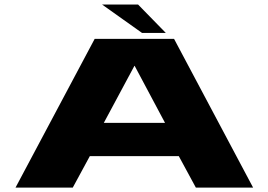

<svg xmlns="http://www.w3.org/2000/svg" viewBox="-20 -852 1218 872"><path d="M50.5 0 410 -675.5H770.5L1129.5 0H869.5L792 -143H388L310.5 0ZM451.5 -294H729.5L591.5 -553H590.5ZM625 -702.5 443.5 -831.5H607L733 -702.5Z"/></svg>

Font: Anybody UltraExpanded ExtraBold
Style: Regular
Weight: 800
Width: 9
Designer: Tyler Finck
Foundry: Etcetera Type Company
Version: Version 1.010; ttfautohint (v1.8.3) -l 8 -r 50 -G 200 -x 14 